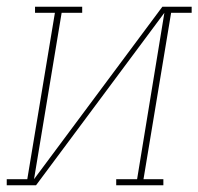

<svg xmlns="http://www.w3.org/2000/svg" viewBox="-57 -550 589 570"><path d="M-37 0V-18H24L106 -512H47V-530H187V-512H126L44 -18L425 -530H512V-512H451L369 -18H428V0H288V-18H350L431 -512L50 0Z"/></svg>

Font: Iosevka Slab Thin Oblique
Style: Regular
Weight: 100
Italic angle: -9°
Monospace: yes
Designer: Belleve Invis
Foundry: Belleve Invis
Version: Version 11.1.0; ttfautohint (v1.8.3)